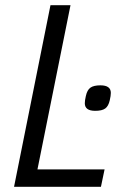

<svg xmlns="http://www.w3.org/2000/svg" viewBox="-20 -718 479 738"><path d="M34 0 174 -698H251L124 -67H382L368 0ZM346 -292Q306 -292 306 -321Q306 -332 310 -349Q315 -372 327.5 -381Q340 -390 366 -390Q406 -390 406 -361Q406 -350 402 -333Q397 -310 384.5 -301Q372 -292 346 -292Z"/></svg>

Font: IBM Plex Sans Cond
Style: Italic
Weight: 400
Width: 3
Italic angle: -11°
Designer: Mike Abbink, Paul van der Laan, Pieter van Rosmalen
Foundry: Bold Monday
Version: Version 1.3